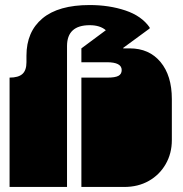

<svg xmlns="http://www.w3.org/2000/svg" viewBox="-20 -742 727 762"><path d="M18 0V-135Q18 -152 18 -156.5Q18 -161 18 -163Q18 -165 18 -171V-172Q18 -179 18 -180.5Q18 -182 18 -187.5Q18 -193 18 -209V-260Q18 -277 18 -281.5Q18 -286 18 -288Q18 -290 18 -296V-297Q18 -304 18 -305.5Q18 -307 18 -312.5Q18 -318 18 -334V-434Q53 -434 69 -448.5Q85 -463 85 -495V-521Q85 -616 148.5 -669Q212 -722 336 -722Q413 -722 477.5 -700.5Q542 -679 574 -633V-629L469 -552V-550H495Q572 -550 617 -496Q662 -442 662 -349V-186Q662 -133 637.5 -90.5Q613 -48 570.5 -24Q528 0 473 0H303V-135Q303 -152 303 -156.5Q303 -161 303 -163Q303 -165 303 -171V-172Q303 -179 303 -180.5Q303 -182 303 -187.5Q303 -193 303 -209V-260Q303 -277 303 -281.5Q303 -286 303 -288Q303 -290 303 -296V-297Q303 -304 303 -305.5Q303 -307 303 -312.5Q303 -318 303 -334V-434H407Q437 -434 450 -441Q463 -448 463 -464Q463 -495 404 -495H303V-550L400 -622Q377 -642 336 -642Q246 -642 246 -559V0Z"/></svg>

Font: Danfo
Style: Regular
Weight: 400
Designer: Seyi Olusanya, David Udoh, Eyiyemi Adegbite, Mirko Velimirović
Version: Version 1.000